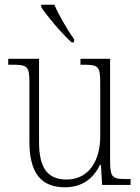

<svg xmlns="http://www.w3.org/2000/svg" viewBox="-20 -786 595 816"><path d="M284 -606H295V-619C268 -657 230 -721 211 -766H155V-756C177 -721 244 -642 284 -606ZM256 10C331 10 377 -29 405 -85H409L414 0H535V-25H518C460 -25 448 -30 448 -99V-536H322V-511H332C397 -511 406 -506 406 -433V-205C406 -107 360 -23 263 -23C173 -23 146 -85 146 -183V-536H15V-511H30C94 -511 105 -506 105 -439V-184C105 -49 156 10 256 10Z"/></svg>

Font: Noto Serif Sinhala SemiCondensed ExtraLight
Style: Regular
Weight: 200
Width: 4
Designer: Jelle Bosma - Monotype Design Team
Foundry: Monotype Imaging Inc.
Version: Version 2.007